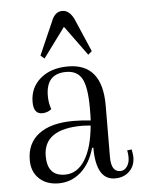

<svg xmlns="http://www.w3.org/2000/svg" viewBox="-50 -705 567 757"><g transform="rotate(-5 233.5 -326.0)"><path d="M226 -601 139 -483 124 -496 181 -626Q195 -664 225 -664Q253 -664 271 -626L327 -496L312 -483ZM450 -96Q454 -74 454 -66Q454 -31 432 -9.5Q410 12 375 12Q300 12 300 -116H295Q278 -55 240 -21.5Q202 12 152 12Q104 12 75 -15.5Q46 -43 46 -89Q46 -156 94 -192Q142 -228 230 -228Q261 -228 299 -224Q300 -239 300 -272Q300 -356 281.5 -389.5Q263 -423 219 -423Q139 -423 139 -335Q139 -306 148 -282Q132 -269 111 -269Q77 -269 77 -316Q77 -373 118.5 -408.5Q160 -444 228 -444Q363 -444 363 -279L362 -73Q362 -15 398 -15Q414 -15 424.5 -29.5Q435 -44 435 -66Q435 -80 432 -94ZM180 -20Q228 -20 258.5 -68Q289 -116 297 -204Q275 -206 263 -206Q110 -206 110 -99Q110 -20 180 -20Z"/></g></svg>

Font: Arapey Thin
Style: Regular
Weight: 100
Designer: Eduardo Rodriguez Tunni
Foundry: Eduardo Rodriguez Tunni
Version: Version 4.000;hotconv 1.0.109;makeotfexe 2.5.65596